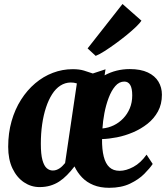

<svg xmlns="http://www.w3.org/2000/svg" viewBox="-20 -904 814 938"><path d="M495.5 -565.5 491 -536Q518.5 -551 549.5 -558.8Q580.5 -566.5 614 -566.5Q667.5 -566.5 702.2 -550Q737 -533.5 754 -505.2Q771 -477 771 -441.5Q771 -395 751.8 -359.8Q732.5 -324.5 700.5 -299.2Q668.5 -274 629.8 -257.5Q591 -241 551.5 -233.2Q512 -225.5 478.5 -224.5Q478 -174 486.8 -139.2Q495.5 -104.5 514.5 -87Q533.5 -69.5 564.5 -69.5Q596 -69.5 631.8 -88.8Q667.5 -108 696 -148.5L726 -103Q712 -82 684.8 -54.5Q657.5 -27 615.2 -6.8Q573 13.5 513.5 13.5Q469.5 13.5 436.5 0Q403.5 -13.5 380.8 -37.2Q358 -61 344 -91Q326 -67.5 307.5 -48.8Q289 -30 269 -17Q249 -4 225.2 3Q201.5 10 173 10Q132 10 97 -13.5Q62 -37 41 -81Q20 -125 20 -187Q20 -254 36.5 -312Q53 -370 82.8 -416.8Q112.5 -463.5 152 -497Q191.5 -530.5 238.2 -548.2Q285 -566 335 -566Q368 -566 390 -559.2Q412 -552.5 433.5 -545ZM298 -107.5 355.5 -496.5Q347.5 -499 340.5 -500Q333.5 -501 325 -501Q298 -500.5 275 -485.8Q252 -471 234.5 -443.5Q217 -416 204.8 -379Q192.5 -342 186 -297Q179.5 -252 179.5 -201.5Q179.5 -150 187.5 -121.5Q195.5 -93 208.8 -82Q222 -71 238 -71Q247.5 -71 255.8 -74Q264 -77 271.2 -81.8Q278.5 -86.5 285 -93.2Q291.5 -100 298 -107.5ZM587.5 -505.5Q562 -505.5 543 -483.2Q524 -461 510.8 -425.8Q497.5 -390.5 490 -351Q482.5 -311.5 480.5 -276.5Q509.5 -279 535.8 -291.8Q562 -304.5 582.2 -325.8Q602.5 -347 614.2 -375.2Q626 -403.5 626 -438Q626 -473 616 -489.2Q606 -505.5 587.5 -505.5ZM408 -667.5 578.5 -884.5 671 -803Q664.5 -792.5 645.8 -774.2Q627 -756 600.5 -734.2Q574 -712.5 545.5 -691.8Q517 -671 491.2 -654.5Q465.5 -638 447.5 -631Z"/></svg>

Font: Merriweather 24pt SemiCondensed Black
Style: Italic
Weight: 900
Width: 4
Italic angle: -7.8°
Designer: Eben Sorkin
Foundry: Eben Sorkin
Version: Version 2.101